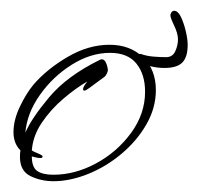

<svg xmlns="http://www.w3.org/2000/svg" viewBox="-20 -344 368 356"><path d="M79 -8Q56 -8 36.5 -17.5Q17 -27 17 -53Q17 -62 18 -65Q5 -78 5 -99Q5 -121 16.5 -145.5Q28 -170 42 -187Q67 -216 105.5 -238.5Q144 -261 183 -261Q221 -261 245 -238Q269 -215 269 -177Q269 -144 251.5 -113.5Q234 -83 205.5 -59Q177 -35 143.5 -21.5Q110 -8 79 -8ZM79 -20Q119 -20 158 -41Q197 -62 223 -97.5Q249 -133 249 -174Q249 -206 233 -226Q217 -246 184 -246Q148 -246 113 -224Q78 -202 54 -168Q30 -134 27 -98Q38 -124 71 -163.5Q104 -203 165 -233Q166 -234 169 -234Q174 -234 177 -226.5Q180 -219 180 -213Q180 -212 178 -207.5Q176 -203 173 -201Q170 -199 162 -193Q154 -187 146.5 -181.5Q139 -176 137 -176Q134 -176 134 -178Q134 -182 137.5 -187Q141 -192 142 -193Q121 -181 97.5 -161Q74 -141 57.5 -116.5Q41 -92 39 -65Q42 -63 50.5 -59.5Q59 -56 59 -54Q59 -51 55 -51Q51 -51 47 -52Q43 -53 39 -54Q39 -34 49 -27Q59 -20 79 -20ZM285 -218Q260 -218 238 -229Q235 -231 235 -238Q235 -245 241 -244Q252 -240 265 -239Q278 -238 288 -238Q300 -238 305 -249Q310 -260 310 -271Q310 -282 302.5 -297.5Q295 -313 296 -317Q298 -324 303 -324Q310 -324 315.5 -312.5Q321 -301 324.5 -286Q328 -271 328 -261Q328 -238 318 -228Q308 -218 285 -218Z"/></svg>

Font: Fuggles
Style: Regular
Weight: 400
Designer: Rob Leuschke
Foundry: Robert E. Leuschke
Version: Version 1.100; ttfautohint (v1.8.3)